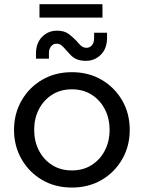

<svg xmlns="http://www.w3.org/2000/svg" viewBox="-20 -857 666 890"><path d="M313.2 12.4Q235.4 12.4 175 -23.1Q114.6 -58.6 79.8 -119.4Q45 -180.2 45 -255Q45 -329.8 79.8 -390.6Q114.6 -451.4 175 -486.9Q235.4 -522.4 313.2 -522.4Q391 -522.4 451.4 -486.9Q511.8 -451.4 546.6 -391Q581.4 -330.7 581.4 -254.8Q581.4 -180 546.6 -119.3Q511.8 -58.6 451.4 -23.1Q391 12.4 313.2 12.4ZM313.2 -67Q365.6 -67 404.9 -92Q444.2 -117 466.1 -159.5Q488 -202.1 488 -254.9Q488 -307.8 466.1 -350.4Q444.2 -393 404.9 -418Q365.6 -443 313.2 -443Q260.8 -443 221.5 -418Q182.2 -393 160.3 -350.5Q138.4 -307.9 138.4 -255.1Q138.4 -202.2 160.3 -159.6Q182.2 -117 221.5 -92Q260.8 -67 313.2 -67ZM378.4 -575Q351.8 -575 334.7 -582.8Q317.6 -590.6 306.8 -602.5Q296 -614.4 286 -625.2Q276.2 -637.2 266.1 -645.8Q256 -654.4 241.2 -654.4Q227.6 -654.4 217.2 -642.7Q206.8 -631 206.8 -610V-585H146.8V-608.8Q146.8 -657.4 175.1 -686.1Q203.4 -714.8 244.2 -714.8Q278.6 -714.8 298.9 -699.2Q319.2 -683.6 333.4 -668.6Q344 -656 354.7 -645.7Q365.4 -635.4 381.4 -635.4Q395.4 -635.4 405.8 -646.8Q416.2 -658.2 416.2 -680.2V-705.2H476.2V-681.4Q476.2 -632.4 447.7 -603.7Q419.2 -575 378.4 -575ZM163 -775.4V-837.4H455V-775.4Z"/></svg>

Font: MuseoModerno Thin
Style: Regular
Weight: 100
Designer: Pablo Cosgaya, Héctor Gatti, Marcela Romero, and the Authors of The MuseoModerno Project.
Foundry: Omnibus-Type Team
Version: Version 1.003